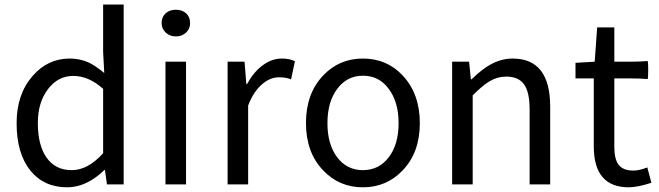

<svg xmlns="http://www.w3.org/2000/svg" viewBox="-20 -797 2850 830"><path d="M270.5 12.7Q169.9 12.7 111.3 -59.6Q51.8 -133.8 51.8 -264.6Q51.8 -389.6 121.1 -468.8Q186.5 -543.9 281.2 -543.9Q325.2 -543.9 362.3 -527.3Q391.6 -513.7 430.7 -481.4L425.8 -573.2V-777.3H514.6V-388.7V0H442.4L433.6 -62.5H431.6Q354.5 12.7 270.5 12.7ZM290 -61.5Q360.4 -61.5 425.8 -134.8V-273.4V-413.1Q363.3 -468.8 296.9 -468.8Q231.4 -468.8 188.5 -413.1Q143.6 -355.5 143.6 -265.6Q143.6 -168.9 181.6 -115.2Q219.7 -61.5 290 -61.5Z M695.3 0V-530.3H784.2V-264.6V0ZM740.2 -639.6Q713.9 -639.6 696.3 -656.2Q678.7 -672.9 678.7 -697.3Q678.7 -723.6 695.8 -739.3Q712.9 -754.9 740.2 -754.9Q767.6 -754.9 784.7 -739.3Q801.8 -723.6 801.8 -697.3Q801.8 -671.9 784.2 -656.2Q767.6 -639.6 740.2 -639.6Z M963.9 0V-264.6V-530.3H1037.1L1044.9 -433.6H1047.9Q1076.2 -485.4 1114.3 -513.7Q1154.3 -543.9 1198.2 -543.9Q1232.4 -543.9 1254.9 -532.2L1238.3 -454.1Q1215.8 -462.9 1186.5 -462.9Q1149.4 -462.9 1116.2 -435.5Q1077.1 -404.3 1052.7 -340.8V0Z M1548.8 12.7Q1446.3 12.7 1377 -60.5Q1302.7 -137.7 1302.7 -265.1Q1302.7 -392.6 1377 -470.7Q1446.3 -543.9 1548.8 -543.9Q1652.3 -543.9 1720.7 -470.7Q1794.9 -391.6 1794.9 -264.6Q1794.9 -137.7 1720.7 -60.5Q1651.4 12.7 1548.8 12.7ZM1548.8 -61.5Q1618.2 -61.5 1660.6 -117.2Q1703.1 -172.9 1703.1 -264.6Q1703.1 -356.4 1660.2 -413.1Q1619.1 -469.7 1548.8 -469.7Q1480.5 -469.7 1438 -413.1Q1395.5 -356.4 1395.5 -264.6Q1395.5 -172.9 1437.5 -117.2Q1479.5 -61.5 1548.8 -61.5Z M1934.6 0V-264.6V-530.3H2007.8L2015.6 -454.1H2018.6Q2062.5 -497.1 2099.6 -517.6Q2146.5 -543.9 2196.3 -543.9Q2358.4 -543.9 2358.4 -335.9V0H2269.5V-324.2Q2269.5 -398.4 2245.6 -432.1Q2221.7 -465.8 2168.9 -465.8Q2129.9 -465.8 2095.7 -445.3Q2067.4 -428.7 2023.4 -384.8V0Z M2698.2 12.7Q2546.9 12.7 2546.9 -164.1V-458H2467.8V-525.4L2550.8 -530.3L2561.5 -678.7H2635.7V-530.3H2708Q2744.1 -530.3 2779.3 -533.2Q2782.2 -531.2 2782.2 -494.1Q2782.2 -457 2779.3 -455.1Q2752.9 -458 2708 -458H2635.7V-309.6V-162.1Q2635.7 -110.4 2653.3 -85.9Q2672.9 -59.6 2717.8 -59.6Q2743.2 -59.6 2778.3 -73.2L2795.9 -6.8Q2735.4 12.7 2698.2 12.7Z"/></svg>

Font: Bpmf GenSeki Gothic R
Style: R
Weight: 400
Foundry: But Ko
Version: Version 1.320